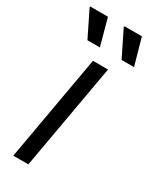

<svg xmlns="http://www.w3.org/2000/svg" viewBox="-194 -776 672 828"><g transform="rotate(30 141.5 -361.5)"><path d="M29 0 122 -526H197L104 0ZM227 -591 164 -719 166 -723H252L289 -591ZM57 -591 -6 -719 -5 -723H83L119 -591Z"/></g></svg>

Font: Archivo SemiExpanded Light
Style: Italic
Weight: 300
Width: 6
Italic angle: -10°
Designer: Hector Gatti
Foundry: Omnibus-Type
Version: Version 2.001